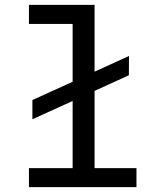

<svg xmlns="http://www.w3.org/2000/svg" viewBox="-20 -770 640 790"><path d="M369.1 -475.1 510.7 -539.6 510.3 -460.4 369.1 -396V-78.1H541.5V0H99.1V-78.1H278.8V-354.5L113.3 -279.3V-358.4L278.8 -433.6V-671.4H99.1V-750H369.1Z"/></svg>

Font: Roboto Mono
Style: Regular
Weight: 400
Designer: Google
Version: Version 2.000985; 2015; ttfautohint (v1.3)